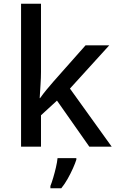

<svg xmlns="http://www.w3.org/2000/svg" viewBox="-20 -780 640 1021"><path d="M92 0V-760H198V-398Q198 -367 195.5 -329.5Q193 -292 191 -258H193Q210 -282 227.5 -303Q245 -324 264 -346L435 -539H561L352 -309L574 0H455L283 -245L198 -167V0ZM248 209Q255 192 263 165Q271 138 277.5 110Q284 82 286 61H386V69Q380 88 368 115Q356 142 340 170.5Q324 199 306 221H248Z"/></svg>

Font: Noto Sans Mono Medium
Style: Regular
Weight: 500
Designer: Monotype Design Team
Foundry: Monotype Imaging Inc.
Version: Version 2.014